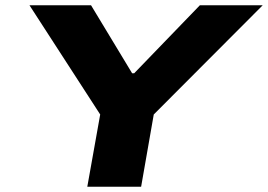

<svg xmlns="http://www.w3.org/2000/svg" viewBox="-20 -708 1016 728"><path d="M311 0 359.9 -273.9 91.8 -688H325.2L481 -430.2H488.8L737.8 -688H976.1L563 -273.9L515.1 0Z"/></svg>

Font: Archivo Expanded ExtraBold
Style: Italic
Weight: 800
Width: 7
Italic angle: -10°
Designer: Hector Gatti
Foundry: Omnibus-Type
Version: Version 2.001